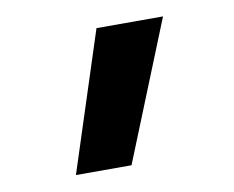

<svg xmlns="http://www.w3.org/2000/svg" viewBox="-48 -832 547 449"><g transform="rotate(-10 225.0 -607.0)"><path d="M99 -442 206 -772H364L231 -442Z"/></g></svg>

Font: Iosevka Etoile Extrabold
Style: Regular
Weight: 800
Designer: Belleve Invis
Foundry: Belleve Invis
Version: Version 22.1.2; ttfautohint (v1.8.4)